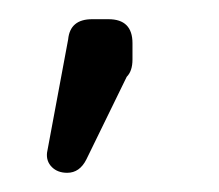

<svg xmlns="http://www.w3.org/2000/svg" viewBox="-20 -88 228 200"><path d="M50 92Q40 92 34 86Q28 80 29 71L51 -47Q53 -68 76 -68H93Q118 -68 118 -43V-26Q118 -14 112 -8L70 78Q63 92 50 92Z"/></svg>

Font: Jura Light
Style: Regular
Weight: 300
Designer: Daniel Johnson, Alexei Vanyashin
Foundry: Daniel Johnson
Version: Version 5.103